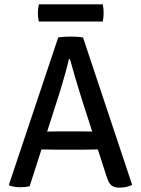

<svg xmlns="http://www.w3.org/2000/svg" viewBox="-20 -855 648 882"><path d="M231 -167.5Q225.5 -167.5 204.5 -168Q183.5 -168.5 170.5 -168.5L116 1Q106.5 3 95.2 4Q84 5 72.5 5Q46 5 24.5 -2L21 -6.5L247.5 -683Q259.5 -685 276.2 -686Q293 -687 305.5 -687Q317.5 -687 334.5 -686Q351.5 -685 361.5 -682.5L587 -6Q576 0.5 560.2 3.8Q544.5 7 528.5 7Q504.5 7 491.5 -3.8Q478.5 -14.5 469 -46L429.5 -168.5Q416.5 -168.5 394.8 -168Q373 -167.5 367.5 -167.5ZM258.5 -444 196.5 -250.5Q208.5 -250.5 226 -251Q243.5 -251.5 249 -251.5H352Q357 -251.5 373.8 -251.2Q390.5 -251 403.5 -250.5L354 -405Q340 -448.5 326 -496.5Q312 -544.5 301.5 -583H296.5Q289 -550 277.5 -509.8Q266 -469.5 258.5 -444ZM158.5 -756Q154 -773.5 154 -795Q154 -816 158.5 -835H452Q454 -825 455 -816.5Q456 -808 456 -795.5Q456 -774 452 -756Z"/></svg>

Font: Signika Negative SC
Style: Regular
Weight: 400
Designer: Anna Giedryś
Foundry: Anna Giedryś
Version: Version 2.000; ttfautohint (v1.8.3) -l 8 -r 50 -G 200 -x 9 -